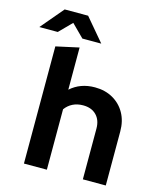

<svg xmlns="http://www.w3.org/2000/svg" viewBox="-196 -1014 922 1108"><g transform="rotate(15 264.5 -460.0)"><path d="M54 0V-700L191 -730V-478Q250 -531 337 -531Q398 -531 444.5 -504.5Q491 -478 517 -431.5Q543 -385 543 -323V0H406V-303Q406 -354 377 -383.5Q348 -413 298 -413Q263 -413 236 -399.5Q209 -386 191 -361V0ZM193 -784 119 -858 46 -784H-64L51 -920H191L306 -784Z"/></g></svg>

Font: Red Hat Display ExtraBold
Style: Regular
Weight: 800
Designer: Pentagram, MCKL
Foundry: Pentagram, MCKL
Version: Version 1.023